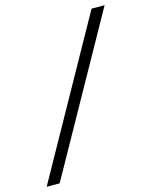

<svg xmlns="http://www.w3.org/2000/svg" viewBox="-115 -746 720 914"><g transform="rotate(-15 245.0 -289.0)"><path d="M64 92.8H0L425.8 -670.9H490.2Z"/></g></svg>

Font: Charis SIL CyrE
Style: Italic
Weight: 400
Italic angle: -11°
Foundry: SIL International
Version: Version 5.000